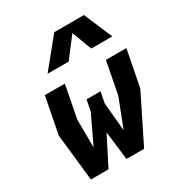

<svg xmlns="http://www.w3.org/2000/svg" viewBox="-191 -951 1010 1081"><g transform="rotate(-30 314.0 -411.0)"><path d="M84.5 0H199L293.5 -185.5L316 0H430.5L581.5 -304.5L627.5 -541H494.5L454 -331.5L383 -149L366 -331.5L380 -403H289L275 -331.5L188 -148.5L187 -331.5L227.5 -541H97.5L51.5 -304.5ZM171 -637.5H308L406.5 -766L455 -637.5H592L513.5 -821.5H320.5Z"/></g></svg>

Font: Monaspace Krypton ExtraBold
Style: Italic
Weight: 800
Italic angle: -11°
Designer: Riley Cran & the Lettermatic Team
Foundry: Lettermatic
Version: Version 1.101 (Monaspace Krypton)